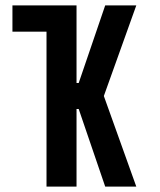

<svg xmlns="http://www.w3.org/2000/svg" viewBox="-20 -690 590 710"><path d="M152 0V-573H26V-670H263V-383H271L369 -670H484L364 -335L484 0H369L271 -287H263V0Z"/></svg>

Font: Lode Term
Style: Bold
Weight: 700
Monospace: yes
Designer: Belleve Invis
Foundry: Belleve Invis
Version: Version 29.2.0